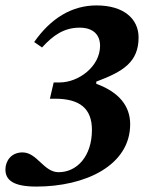

<svg xmlns="http://www.w3.org/2000/svg" viewBox="-30 -673 545 708"><path d="M104 15C285 15 450 -63 450 -215C450 -281 410 -333 325 -364V-372C424 -409 481 -444 481 -535C481 -603 427 -653 326 -653C234 -653 157 -605 96 -518L125 -498C167 -544 207 -571 264 -571C310 -571 339 -548 339 -504C339 -428 260 -369 190 -369H168L154 -309H173C264 -309 309 -273 309 -194C309 -97 254 -38 186 -38C131 -38 107 -111 53 -111C10 -111 -10 -78 -10 -48C-10 -9 19 15 104 15Z"/></svg>

Font: STIX Two Text
Style: Bold Italic
Weight: 700
Italic angle: -12°
Designer: Ross Mills, John Hudson & Paul Hanslow, Tiro Typeworks Ltd; with prior portions MicroPress Inc. and Coen Hoffman, Elsevi
Foundry: Tiro Typeworks Ltd
Version: Version 2.13 b171